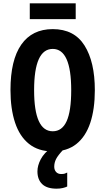

<svg xmlns="http://www.w3.org/2000/svg" viewBox="-20 -900 633 1154"><path d="M550 -358Q550 -244 522.5 -161.5Q495 -79 439 -34.5Q383 10 297 10Q211 10 154.5 -35Q98 -80 70.5 -163Q43 -246 43 -359Q43 -539 108 -632Q173 -725 297 -725Q426 -725 488 -626.5Q550 -528 550 -358ZM185 -358Q185 -111 297 -111Q353 -111 380.5 -171.5Q408 -232 408 -358Q408 -606 297 -606Q185 -606 185 -358ZM435 -880V-785H159V-880ZM306 102Q306 121 317 133.5Q328 146 348 146Q361 146 369 143.5Q377 141 384 137V221Q374 226 357.5 230Q341 234 320 234Q262 234 233.5 206.5Q205 179 205 130Q205 95 225 57Q245 19 291 -15L360 0Q328 34 317 56Q306 78 306 102Z"/></svg>

Font: Noto Sans ExtraCondensed
Style: Bold
Weight: 700
Width: 2
Designer: Monotype Design Team
Foundry: Monotype Imaging Inc.
Version: Version 2.013; ttfautohint (v1.8.4.7-5d5b)